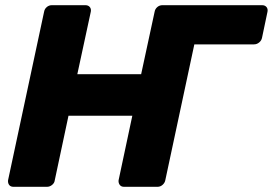

<svg xmlns="http://www.w3.org/2000/svg" viewBox="-20 -720 1052 740"><path d="M990 -700Q1001 -700 1007 -693Q1013 -686 1011 -675L990 -575Q988 -564 979 -556.5Q970 -549 959 -549H729L617 -25Q615 -15 606.5 -7.5Q598 0 587 0H458Q447 0 441.5 -7.5Q436 -15 437 -25L490 -274H244L191 -25Q190 -15 181 -7.5Q172 0 161 0H32Q21 0 15.5 -7Q10 -14 11 -25L150 -675Q152 -686 160.5 -693Q169 -700 180 -700H309Q320 -700 326 -693Q332 -686 330 -675L278 -434H524L576 -675Q578 -686 586.5 -693Q595 -700 606 -700Z"/></svg>

Font: Rubik Light
Style: Bold Italic
Weight: 700
Italic angle: -12°
Version: Version 2.104